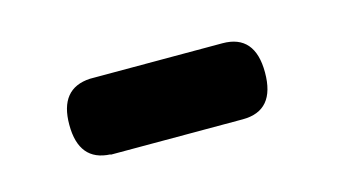

<svg xmlns="http://www.w3.org/2000/svg" viewBox="-31 -466 499 268"><g transform="rotate(-15 218.0 -332.0)"><path d="M105.5 -277.8Q60.5 -279.8 60.5 -332.5Q60.5 -384.8 105 -387.2H296.4Q343.3 -387.2 343.3 -332.5Q343.3 -277.3 296.4 -277.3H105.5Z"/></g></svg>

Font: inglobal
Style: Bold
Weight: 700
Designer: Andrey Kochetov, Denis Davydov, Evgeny Yurtaev
Foundry: inglobal.ru
Version: Version 1.00 September 25, 2014, initial release